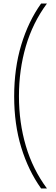

<svg xmlns="http://www.w3.org/2000/svg" viewBox="-20 -820 315 1084"><path d="M60 -276Q60 -434 100 -566.5Q140 -699 212 -800H245Q165 -692 126 -559Q87 -426 87 -277Q87 -128 126 4Q165 136 245 244H212Q140 143 100 12.5Q60 -118 60 -276Z"/></svg>

Font: Noto Sans Tamil Thin
Style: Regular
Weight: 100
Designer: Jelle Bosma - Monotype Design Team
Foundry: Monotype Imaging Inc.
Version: Version 2.004; ttfautohint (v1.8.4.7-5d5b)